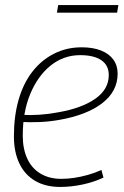

<svg xmlns="http://www.w3.org/2000/svg" viewBox="-20 -729 491 759"><path d="M66 -275Q99 -273 136.5 -275.5Q174 -278 210 -285Q303 -301 356.5 -338.5Q410 -376 410 -432Q410 -471 380.5 -491Q351 -511 297 -511Q232 -511 181 -470.5Q130 -430 100 -358.5Q70 -287 70 -193Q70 -140 88 -101.5Q106 -63 140.5 -42.5Q175 -22 222 -22Q248 -22 274 -26Q300 -30 327 -37.5Q354 -45 381 -57L389 -27Q351 -9 306 0.5Q261 10 218 10Q160 10 119 -14Q78 -38 56.5 -83Q35 -128 35 -190Q35 -270 53.5 -334.5Q72 -399 107.5 -445Q143 -491 193 -516.5Q243 -542 303 -542Q347 -542 379 -529.5Q411 -517 428 -493.5Q445 -470 445 -438Q445 -368 384 -321Q323 -274 214 -255Q175 -248 135.5 -246.5Q96 -245 62 -247ZM205 -679 210 -709H448L443 -679Z"/></svg>

Font: Georama ExtraCondensed Thin ExtraLight
Style: Italic
Weight: 250
Italic angle: -9°
Version: Version 1.001